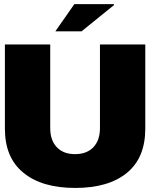

<svg xmlns="http://www.w3.org/2000/svg" viewBox="-20 -905 733 937"><path d="M377.9 -752H250L342.8 -884.8H535.2L537.1 -880.9ZM689 -276.9Q689 -135.3 600.1 -62Q510.3 12.2 347.2 12.2Q184.1 12.2 94.2 -62Q3.9 -135.3 3.9 -276.9V-688H225.1V-279.8Q225.1 -221.7 255.9 -188Q288.1 -152.8 346.2 -152.8Q404.8 -152.8 437 -188Q467.8 -221.7 467.8 -279.8V-688H689Z"/></svg>

Font: Archivo-RBTV
Style: Regular
Weight: 500
Designer: Hector Gatti
Foundry: Hector Gatti
Version: ""